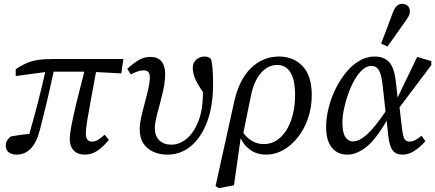

<svg xmlns="http://www.w3.org/2000/svg" viewBox="-20 -794 2271 1002"><path d="M62 -397V-433Q89 -451 115 -463Q141 -475 174.5 -480.5Q208 -486 258 -486H624L613 -411L481 -418Q463 -319 452 -260.5Q441 -202 436 -170.5Q431 -139 429.5 -124Q428 -109 428 -98Q428 -55 460 -55Q477 -55 492 -64.5Q507 -74 526 -91L548 -64Q517 -26 487 -6.5Q457 13 422 13Q386 13 365 -8.5Q344 -30 344 -68Q344 -81 347 -103.5Q350 -126 358 -165Q366 -204 381 -266Q396 -328 420 -420H260Q244 -345 231.5 -292Q219 -239 208.5 -197Q198 -155 187 -112Q170 -48 139.5 -17.5Q109 13 67 13Q41 13 25.5 1Q10 -11 10 -35Q10 -51 18.5 -63Q27 -75 37 -82Q60 -86 84 -89.5Q108 -93 133 -95Q156 -175 177 -256Q198 -337 216 -418Z M853 13Q815 13 782 -1Q749 -15 729 -44.5Q709 -74 709 -121Q709 -147 717 -182.5Q725 -218 735.5 -256.5Q746 -295 754 -330.5Q762 -366 762 -391Q762 -427 730 -427Q715 -427 699 -421.5Q683 -416 662 -406L644 -435Q681 -468 707.5 -482.5Q734 -497 766 -497Q804 -497 823 -473.5Q842 -450 842 -408Q842 -374 834 -334Q826 -294 815 -254.5Q804 -215 796 -181.5Q788 -148 788 -125Q788 -85 811 -62Q834 -39 875 -39Q916 -39 953.5 -69.5Q991 -100 1015 -160.5Q1039 -221 1039 -311V-314Q1008 -358 997 -386.5Q986 -415 986 -439Q986 -468 1005 -483.5Q1024 -499 1048 -499Q1070 -499 1082 -484Q1087 -461 1089.5 -433Q1092 -405 1092 -355Q1092 -241 1061 -158.5Q1030 -76 976.5 -31.5Q923 13 853 13Z M1289 -292 1250 -100Q1270 -73 1297 -57.5Q1324 -42 1357 -42Q1405 -42 1442 -75.5Q1479 -109 1499.5 -167Q1520 -225 1520 -298Q1520 -378 1495.5 -416.5Q1471 -455 1427 -455Q1378 -455 1341.5 -413Q1305 -371 1289 -292ZM1122 188 1105 177 1203 -267Q1229 -380 1290.5 -439.5Q1352 -499 1437 -499Q1511 -499 1559 -449Q1607 -399 1607 -297Q1607 -233 1587.5 -176.5Q1568 -120 1534.5 -77.5Q1501 -35 1458.5 -11Q1416 13 1369 13Q1323 13 1288.5 -10Q1254 -33 1236 -73L1201 173Z M1767 -154Q1767 -103 1782 -79.5Q1797 -56 1822 -56Q1855 -56 1895 -92Q1935 -128 1992 -212L1978 -339Q1972 -401 1958.5 -425.5Q1945 -450 1918 -450Q1894 -450 1871.5 -430Q1849 -410 1830 -376.5Q1811 -343 1797 -303.5Q1783 -264 1775 -225Q1767 -186 1767 -154ZM1793 13Q1741 13 1711.5 -24Q1682 -61 1682 -130Q1682 -178 1694.5 -229Q1707 -280 1730.5 -328.5Q1754 -377 1785.5 -415.5Q1817 -454 1855 -476.5Q1893 -499 1935 -499Q1985 -499 2011.5 -469Q2038 -439 2046 -367L2055 -285L2157 -497L2231 -475V-454L2065 -234L2078 -123Q2083 -84 2090.5 -69.5Q2098 -55 2118 -55Q2133 -55 2148 -63.5Q2163 -72 2180 -86L2200 -57Q2170 -24 2141 -5.5Q2112 13 2080 13Q2047 13 2029.5 -9Q2012 -31 2006 -88L1998 -164Q1940 -64 1890 -25.5Q1840 13 1793 13ZM1969 -567Q1985 -608 2000.5 -649Q2016 -690 2031 -731Q2048 -774 2078 -774Q2097 -774 2108 -763Q2119 -752 2119 -737Q2119 -722 2112.5 -709.5Q2106 -697 2092 -678Q2070 -647 2047.5 -615Q2025 -583 2002 -551Z"/></svg>

Font: Source Serif 4 SmText
Style: Italic
Weight: 400
Italic angle: -12°
Designer: Frank Grießhammer
Foundry: Adobe
Version: Version 4.005;hotconv 1.1.0;makeotfexe 2.6.0